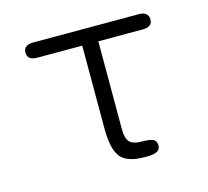

<svg xmlns="http://www.w3.org/2000/svg" viewBox="-74 -534 670 619"><g transform="rotate(-15 261.0 -225.0)"><path d="M289.1 -106.4Q289.1 -75.2 300.8 -63Q312.5 -50.8 345.7 -50.8Q369.1 -50.8 379.4 -45.4Q389.6 -40 389.6 -24.4Q389.6 0 345.7 0H337.9Q278.3 0 256.8 -27.3Q235.4 -54.7 235.4 -123V-399.4H85Q52.7 -399.4 52.7 -424.8Q52.7 -450.2 85 -450.2H437.5Q469.7 -450.2 469.7 -423.8Q469.7 -399.4 437.5 -399.4H289.1Z"/></g></svg>

Font: Jura
Style: Book
Weight: 400
Version: Version 2.3